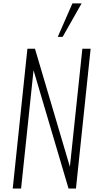

<svg xmlns="http://www.w3.org/2000/svg" viewBox="-20 -1092 555 1112"><path d="M314.5 -878.4 399.4 -1072.3H452.6L342.8 -878.4ZM53.7 0 138.7 -809.6H182.6L384.8 -126L457 -809.6H504.9L419.9 0H377L174.3 -685.1L102.1 0Z"/></svg>

Font: Oswald
Style: Extra-Light
Weight: 200
Designer: Vernon Adams
Foundry: Vernon Adams
Version: 3.0; ttfautohint (v0.94.23-7a4d-dirty) -l 8 -r 50 -G 200 -x 